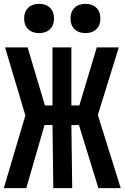

<svg xmlns="http://www.w3.org/2000/svg" viewBox="-23 -976 647 996"><path d="M-3.3 0 108.6 -377.3 3.3 -730H120.2L210.1 -428.8H249.3V-730H347.3V-428.8H388.5L479 -730H593.3L484.5 -379.7L603.3 0H487.4L386.5 -327.7H347.3L351.6 0H253.5L249.3 -327.7H208.1L113.3 0ZM420.3 -804.3Q384.5 -804.3 363.7 -824.7Q342.8 -845.1 342.8 -880Q342.8 -915.1 363.7 -935.6Q384.5 -956 420.3 -956Q456.1 -956 477 -935.6Q497.9 -915.1 497.9 -880Q497.9 -845.1 477 -824.7Q456.1 -804.3 420.3 -804.3ZM179.7 -804.3Q143.9 -804.3 123 -824.7Q102.1 -845.1 102.1 -880Q102.1 -915.1 123 -935.6Q143.9 -956 179.7 -956Q215.5 -956 236.3 -935.6Q257.2 -915.1 257.2 -880Q257.2 -845.1 236.3 -824.7Q215.5 -804.3 179.7 -804.3Z"/></svg>

Font: JetBrains Mono
Style: Regular
Weight: 400
Monospace: yes
Designer: Philipp Nurullin, Konstantin Bulenkov
Foundry: JetBrains
Version: Version 2.305